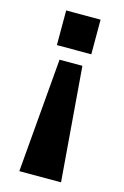

<svg xmlns="http://www.w3.org/2000/svg" viewBox="-108 -561 507 787"><g transform="rotate(15 145.0 -168.0)"><path d="M218 -364V-511H72V-364ZM234 175 195 -309H98L57 175Z"/></g></svg>

Font: Chivo
Style: Bold
Weight: 700
Designer: Hector Gatti
Foundry: Omnibus-Type
Version: Version 1.003;PS 001.003;hotconv 1.0.70;makeotf.lib2.5.58329